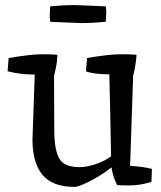

<svg xmlns="http://www.w3.org/2000/svg" viewBox="-20 -725 635 757"><path d="M294 -66Q323 -66 359 -78.5Q395 -91 418 -109Q414 -322 411 -432Q349 -432 319 -444L323 -496Q408 -511 456.5 -511Q505 -511 518 -509Q518 -491 512.5 -461Q507 -431 505 -428L493 -71Q546 -68 579 -59L577 -8Q533 6 492 6Q451 6 442 5Q423 -33 420 -65Q371 -28 329.5 -8Q288 12 275 12Q187 12 147.5 -35.5Q108 -83 108 -175Q108 -176 117 -431Q59 -431 10 -444L14 -496Q99 -511 146 -511Q193 -511 206 -509Q206 -485 200 -456Q194 -427 193 -428L194 -212Q194 -136 213 -101Q232 -66 294 -66ZM397 -700Q399 -684 399 -674L397 -639Q345 -634 299 -634L178 -639Q176 -653 176 -665L178 -700Q230 -705 276 -705Z"/></svg>

Font: Inika
Style: Regular
Weight: 400
Designer: Constanza Artigas Preller
Foundry: Constanza Artigas Preller
Version: Version 1.001